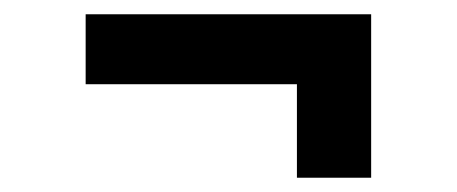

<svg xmlns="http://www.w3.org/2000/svg" viewBox="-20 -424 640 269"><path d="M396 -175V-306H100V-404H500V-175Z"/></svg>

Font: Pitagon Sans Mono SemiBold
Style: Regular
Weight: 600
Monospace: yes
Designer: Travis Tran
Foundry: Pitagon
Version: Version 1.001; ttfautohint (v1.8.4.7-5d5b);gftools[0.9.26]